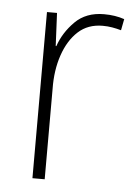

<svg xmlns="http://www.w3.org/2000/svg" viewBox="-44 -574 431 609"><g transform="rotate(5 171.0 -269.0)"><path d="M263 -538Q299 -538 328 -528L321 -492Q307 -496 292.5 -498.5Q278 -501 262 -501Q215 -501 184 -472.5Q153 -444 136.5 -395.5Q120 -347 121 -288V0H82V-529H114L119 -424H121Q136 -468 171 -503Q206 -538 263 -538Z"/></g></svg>

Font: Noto Sans Armenian SemiCondensed ExtraLight
Style: Regular
Weight: 200
Width: 4
Designer: Monotype Design Team
Foundry: Monotype Imaging Inc.
Version: Version 2.008; ttfautohint (v1.8.4.7-5d5b)